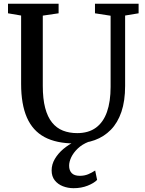

<svg xmlns="http://www.w3.org/2000/svg" viewBox="-20 -763 779 1032"><path d="M381.5 8Q283 8 219.2 -26.2Q155.5 -60.5 124.5 -131.5Q93.5 -202.5 93.5 -312V-679.5L23 -691.5V-743H295V-691.5L210 -679V-301.5Q210 -231.5 222.8 -183Q235.5 -134.5 259.8 -104.5Q284 -74.5 318.2 -61Q352.5 -47.5 395 -47.5Q456 -47.5 495.8 -76.8Q535.5 -106 555 -161.5Q574.5 -217 574.5 -296V-678.5L490.5 -691.5V-743H725V-691.5L652.5 -679.5V-301.5Q652.5 -220 632.5 -161.5Q612.5 -103 575.8 -65.5Q539 -28 489.5 -10Q440 8 381.5 8ZM375.5 248.5Q345 248.5 318 238Q291 227.5 274.2 206.2Q257.5 185 257.5 153Q257.5 120.5 274.8 91.2Q292 62 320 38.2Q348 14.5 380.5 -1L412 -5L456.5 -1Q421 13 397.8 35.5Q374.5 58 363 82.2Q351.5 106.5 351.5 127.5Q351.5 153 365.5 167.5Q379.5 182 409 182Q433.5 182 453.5 173.8Q473.5 165.5 491.5 153.5L502 204Q485 221.5 451 235Q417 248.5 375.5 248.5Z"/></svg>

Font: Merriweather 20pt Medium
Style: Regular
Weight: 500
Version: Version 2.100